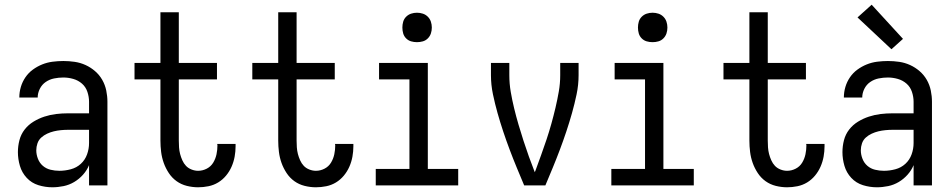

<svg xmlns="http://www.w3.org/2000/svg" viewBox="-20 -787 4040 815"><path d="M202 8Q172 8 143 -1Q114 -10 93.5 -32Q73 -54 64.5 -83Q56 -112 56 -141Q56 -167 62.5 -192Q69 -217 84.5 -237Q100 -257 122 -270.5Q144 -284 168.5 -292Q193 -300 218 -303Q243 -306 269 -306H358V-355Q358 -376 351 -397Q344 -418 328 -432Q312 -446 291 -452Q270 -458 249 -458Q229 -458 209.5 -454Q190 -450 174 -439Q158 -428 149 -410Q140 -392 140 -373Q140 -373 140 -373Q140 -373 140 -373Q140 -373 140 -373Q140 -373 140 -373Q140 -373 140 -373Q140 -373 140 -373H62Q62 -373 62 -373Q62 -373 62 -373Q62 -396 68.5 -418Q75 -440 88 -459Q101 -478 119.5 -491.5Q138 -505 159 -513.5Q180 -522 203 -525Q226 -528 249 -528Q273 -528 297 -524.5Q321 -521 343 -511Q365 -501 383.5 -485Q402 -469 414 -448Q426 -427 431 -403Q436 -379 436 -355V0H358V-86Q349 -64 332.5 -45.5Q316 -27 295 -14.5Q274 -2 250 3Q226 8 202 8ZM232 -62Q256 -62 280.5 -68.5Q305 -75 323 -91.5Q341 -108 349.5 -131.5Q358 -155 358 -180V-236H269Q254 -236 238.5 -234.5Q223 -233 208.5 -229.5Q194 -226 180 -219.5Q166 -213 155 -203Q144 -193 139 -178.5Q134 -164 134 -149Q134 -131 141 -113Q148 -95 162 -83Q176 -71 194.5 -66.5Q213 -62 232 -62Z M821 8Q797 8 773 2Q749 -4 729.5 -18Q710 -32 696.5 -52.5Q683 -73 675 -95.5Q667 -118 664 -142Q661 -166 661 -190V-450H551V-520H661V-735H739V-520H901V-450H739V-190Q739 -176 740 -161.5Q741 -147 744.5 -133.5Q748 -120 754 -106.5Q760 -93 769.5 -83Q779 -73 793 -67.5Q807 -62 821 -62Q840 -62 857.5 -71Q875 -80 885 -96.5Q895 -113 899 -132Q903 -151 903 -170Q903 -171 902.5 -173Q902 -175 902 -176H980Q980 -174 980 -171.5Q980 -169 980 -166Q980 -144 976 -122Q972 -100 963 -79.5Q954 -59 939.5 -41.5Q925 -24 906 -12.5Q887 -1 865 3.5Q843 8 821 8Z M1321 8Q1297 8 1273 2Q1249 -4 1229.5 -18Q1210 -32 1196.5 -52.5Q1183 -73 1175 -95.5Q1167 -118 1164 -142Q1161 -166 1161 -190V-450H1051V-520H1161V-735H1239V-520H1401V-450H1239V-190Q1239 -176 1240 -161.5Q1241 -147 1244.5 -133.5Q1248 -120 1254 -106.5Q1260 -93 1269.5 -83Q1279 -73 1293 -67.5Q1307 -62 1321 -62Q1340 -62 1357.5 -71Q1375 -80 1385 -96.5Q1395 -113 1399 -132Q1403 -151 1403 -170Q1403 -171 1402.5 -173Q1402 -175 1402 -176H1480Q1480 -174 1480 -171.5Q1480 -169 1480 -166Q1480 -144 1476 -122Q1472 -100 1463 -79.5Q1454 -59 1439.5 -41.5Q1425 -24 1406 -12.5Q1387 -1 1365 3.5Q1343 8 1321 8Z M1575 0V-70H1718V-450H1589V-520H1796V-70H1925V0ZM1750 -608Q1737 -608 1725 -611.5Q1713 -615 1704 -624Q1695 -633 1691.5 -645Q1688 -657 1688 -670Q1688 -683 1691.5 -695Q1695 -707 1704 -716Q1713 -725 1725 -729Q1737 -733 1750 -733Q1763 -733 1775 -729Q1787 -725 1796 -716Q1805 -707 1809 -695Q1813 -683 1813 -670Q1813 -657 1809 -645Q1805 -633 1796 -624Q1787 -615 1775 -611.5Q1763 -608 1750 -608Z M2205 0Q2189 -38 2173.5 -75.5Q2158 -113 2143.5 -151.5Q2129 -190 2116 -229Q2103 -268 2092 -307Q2081 -346 2072.5 -386.5Q2064 -427 2064 -468V-520H2142V-468Q2142 -432 2148 -397Q2154 -362 2162.5 -327Q2171 -292 2181 -258Q2191 -224 2202 -190Q2213 -156 2225 -122.5Q2237 -89 2250 -56L2253 -63Q2265 -96 2277 -129Q2289 -162 2300 -195Q2311 -228 2320.5 -262Q2330 -296 2338 -330Q2346 -364 2352 -398.5Q2358 -433 2358 -468V-520H2436V-468Q2436 -427 2427.5 -386.5Q2419 -346 2408 -307Q2397 -268 2384 -229Q2371 -190 2356.5 -151.5Q2342 -113 2326.5 -75.5Q2311 -38 2295 0Z M2575 0V-70H2718V-450H2589V-520H2796V-70H2925V0ZM2750 -608Q2737 -608 2725 -611.5Q2713 -615 2704 -624Q2695 -633 2691.5 -645Q2688 -657 2688 -670Q2688 -683 2691.5 -695Q2695 -707 2704 -716Q2713 -725 2725 -729Q2737 -733 2750 -733Q2763 -733 2775 -729Q2787 -725 2796 -716Q2805 -707 2809 -695Q2813 -683 2813 -670Q2813 -657 2809 -645Q2805 -633 2796 -624Q2787 -615 2775 -611.5Q2763 -608 2750 -608Z M3321 8Q3297 8 3273 2Q3249 -4 3229.5 -18Q3210 -32 3196.5 -52.5Q3183 -73 3175 -95.5Q3167 -118 3164 -142Q3161 -166 3161 -190V-450H3051V-520H3161V-735H3239V-520H3401V-450H3239V-190Q3239 -176 3240 -161.5Q3241 -147 3244.5 -133.5Q3248 -120 3254 -106.5Q3260 -93 3269.5 -83Q3279 -73 3293 -67.5Q3307 -62 3321 -62Q3340 -62 3357.5 -71Q3375 -80 3385 -96.5Q3395 -113 3399 -132Q3403 -151 3403 -170Q3403 -171 3402.5 -173Q3402 -175 3402 -176H3480Q3480 -174 3480 -171.5Q3480 -169 3480 -166Q3480 -144 3476 -122Q3472 -100 3463 -79.5Q3454 -59 3439.5 -41.5Q3425 -24 3406 -12.5Q3387 -1 3365 3.5Q3343 8 3321 8Z M3702 8Q3672 8 3643 -1Q3614 -10 3593.5 -32Q3573 -54 3564.5 -83Q3556 -112 3556 -141Q3556 -167 3562.5 -192Q3569 -217 3584.5 -237Q3600 -257 3622 -270.5Q3644 -284 3668.5 -292Q3693 -300 3718 -303Q3743 -306 3769 -306H3858V-355Q3858 -376 3851 -397Q3844 -418 3828 -432Q3812 -446 3791 -452Q3770 -458 3749 -458Q3729 -458 3709.5 -454Q3690 -450 3674 -439Q3658 -428 3649 -410Q3640 -392 3640 -373Q3640 -373 3640 -373Q3640 -373 3640 -373Q3640 -373 3640 -373Q3640 -373 3640 -373Q3640 -373 3640 -373Q3640 -373 3640 -373H3562Q3562 -373 3562 -373Q3562 -373 3562 -373Q3562 -396 3568.5 -418Q3575 -440 3588 -459Q3601 -478 3619.5 -491.5Q3638 -505 3659 -513.5Q3680 -522 3703 -525Q3726 -528 3749 -528Q3773 -528 3797 -524.5Q3821 -521 3843 -511Q3865 -501 3883.5 -485Q3902 -469 3914 -448Q3926 -427 3931 -403Q3936 -379 3936 -355V0H3858V-86Q3849 -64 3832.5 -45.5Q3816 -27 3795 -14.5Q3774 -2 3750 3Q3726 8 3702 8ZM3732 -62Q3756 -62 3780.5 -68.5Q3805 -75 3823 -91.5Q3841 -108 3849.5 -131.5Q3858 -155 3858 -180V-236H3769Q3754 -236 3738.5 -234.5Q3723 -233 3708.5 -229.5Q3694 -226 3680 -219.5Q3666 -213 3655 -203Q3644 -193 3639 -178.5Q3634 -164 3634 -149Q3634 -131 3641 -113Q3648 -95 3662 -83Q3676 -71 3694.5 -66.5Q3713 -62 3732 -62ZM3764 -578 3620 -713 3680 -767 3813 -622Z"/></svg>

Font: Zed Mono
Style: Regular
Weight: 400
Monospace: yes
Designer: Belleve Invis
Foundry: Belleve Invis
Version: Version 1.0.0; ttfautohint (v1.8.4)